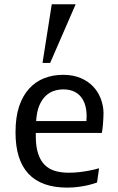

<svg xmlns="http://www.w3.org/2000/svg" viewBox="-20 -853 543 882"><path d="M271.5 -442.4Q248.5 -442.4 227.3 -435.3Q206.1 -428.2 189 -411.6Q171.9 -395 160.4 -367.9Q148.9 -340.8 146 -296.9H377Q377 -304.7 377.4 -309.1Q377.9 -313 377.9 -316.9Q377.9 -320.8 377.9 -324.2Q377 -355.5 368.7 -377.7Q360.4 -399.9 346.2 -414.3Q332 -428.7 313 -435.5Q293.9 -442.4 271.5 -442.4ZM425.8 -14.6Q408.2 -8.3 386.7 -2.9Q368.2 1.5 343.3 5.1Q318.4 8.8 288.6 8.8Q170.4 8.8 110.8 -54.7Q51.3 -118.2 51.3 -244.6Q51.3 -315.4 67.9 -364.5Q84.5 -413.6 113.8 -445.8Q143.1 -478 183.1 -493.7Q223.1 -509.3 269.5 -509.3Q315.4 -509.3 350.1 -494.6Q384.8 -480 407.7 -455.8Q430.7 -431.6 442.6 -400.4Q454.6 -369.1 455.6 -335.4Q455.6 -325.2 454.8 -309.8Q454.1 -294.4 452.9 -281.5Q451.7 -268.6 450.4 -257.8Q449.2 -247.1 447.8 -242.2H144.5V-224.6Q144.5 -179.7 155.3 -147Q166 -114.3 185.8 -95Q205.6 -75.7 233.4 -67.6Q261.2 -59.6 294.9 -59.6Q322.8 -59.6 347.9 -62.7Q373 -65.9 392.6 -69.8Q415.5 -74.2 435.1 -80.1ZM217.8 -833.5H327.6L210.4 -564H175.3Z"/></svg>

Font: Mako
Style: Regular
Weight: 400
Designer: vernon adams
Foundry: vernon adams
Version: Version 1.000